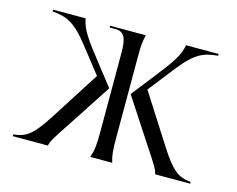

<svg xmlns="http://www.w3.org/2000/svg" viewBox="-77 -615 900 728"><g transform="rotate(15 373.0 -251.5)"><path d="M329 0H415C407 -25 405 -45 405 -95V-416C405 -460 407 -476 413 -500H273V-493H296C330 -493 341 -469 341 -413V-105C341 -50 339 -30 329 0ZM176 -503H48V-496C103 -491 135 -480 194 -405L274 -303L152 -112C97 -26 73 -12 25 -7V0H162C168 -21 173 -29 220 -100L331 -270L269 -349C207 -428 183 -461 176 -503ZM570 -503C563 -461 539 -428 477 -349L415 -270L526 -100C573 -29 578 -21 584 0H721V-7C673 -12 649 -26 594 -112L472 -303L552 -405C611 -480 643 -491 698 -496V-503Z"/></g></svg>

Font: Sinistre
Style: Regular
Weight: 400
Designer: Jules Durand
Foundry: Collletttivo
Version: Version 69.420;Glyphs 3.2 (3217)